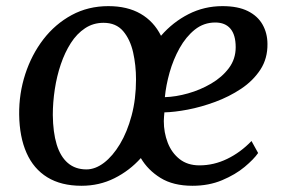

<svg xmlns="http://www.w3.org/2000/svg" viewBox="-20 -587 914 617"><path d="M242 10Q176.5 10 132.2 -17.2Q87.9 -44.4 65.3 -95.6Q42.6 -146.7 41.6 -218.6Q40.8 -286.2 61.2 -348.9Q81.6 -411.5 119.5 -460.8Q157.5 -510 210.5 -538.7Q263.5 -567.3 328.1 -567.3Q389.5 -567.3 431.9 -542.7Q474.3 -518.2 497.4 -472Q535.4 -515.9 585.9 -541.6Q636.4 -567.3 695 -567.3Q744.4 -567.3 776.3 -551.5Q808.2 -535.6 823.7 -508.1Q839.3 -480.5 839.5 -446Q840.1 -398.9 816.7 -363.1Q793.2 -327.3 754.8 -301.7Q716.3 -276.1 671.2 -259.5Q626.1 -242.9 583.2 -234.7Q540.3 -226.6 508.3 -225.9Q507.8 -219.1 507.1 -212Q506.4 -204.9 506.4 -198.1Q506.4 -161.1 519 -128.5Q531.6 -95.9 557.1 -75.8Q582.6 -55.6 620.9 -55.6Q667.2 -55.6 710 -76.4Q752.9 -97.1 788.2 -133.8L809.5 -95.3Q795.6 -75.2 766 -50.5Q736.3 -25.8 693.7 -7.9Q651.1 10 598.6 10Q536.6 10 495.9 -15.2Q455.2 -40.4 432.6 -79Q396.1 -38.4 347.6 -14.2Q299.2 10 242 10ZM257.8 -42.6Q286.1 -42.6 314.2 -63.9Q342.2 -85.3 365.5 -124Q388.8 -162.8 402.9 -215.6Q417.1 -268.5 417.1 -331.8Q417.1 -377 407.8 -418.6Q398.4 -460.3 375.7 -487Q352.9 -513.7 312.7 -513.7Q279.6 -513.7 253.3 -496.2Q226.9 -478.8 207.6 -448.6Q188.3 -418.4 175.4 -380.3Q162.5 -342.3 156.1 -300.2Q149.7 -258.1 149.7 -217.5Q150.3 -161.9 162.1 -122.9Q174 -83.9 197.9 -63.3Q221.9 -42.6 257.8 -42.6ZM509.8 -274.8Q544.9 -275.8 584.3 -286.9Q623.6 -297.9 658.6 -318.4Q693.6 -338.9 715.5 -368.1Q737.4 -397.3 737.4 -435.2Q737.4 -474.9 720.5 -494.8Q703.7 -514.7 671.8 -514.7Q634.8 -514.7 606.1 -491.8Q577.5 -468.8 557.1 -432.3Q536.8 -395.8 525 -354.1Q513.3 -312.5 509.8 -274.8Z"/></svg>

Font: Merriweather Light
Style: Italic
Weight: 300
Italic angle: -7.8°
Designer: Eben Sorkin
Foundry: Eben Sorkin
Version: Version 2.101